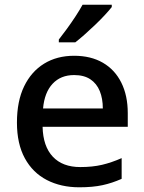

<svg xmlns="http://www.w3.org/2000/svg" viewBox="-20 -786 612 816"><path d="M295 -549Q366 -549 417 -519.5Q468 -490 495.5 -435Q523 -380 523 -305V-247H161Q163 -164 204.5 -120Q246 -76 321 -76Q373 -76 413.5 -85.5Q454 -95 497 -114V-26Q457 -8 415.5 1Q374 10 317 10Q239 10 179 -21Q119 -52 85.5 -113.5Q52 -175 52 -265Q52 -356 82.5 -419Q113 -482 167.5 -515.5Q222 -549 295 -549ZM295 -467Q238 -467 203.5 -430Q169 -393 163 -325H417Q417 -367 404 -399Q391 -431 364 -449Q337 -467 295 -467ZM455 -756Q444 -742 425.5 -722Q407 -702 384.5 -680.5Q362 -659 340 -639.5Q318 -620 300 -606H230V-618Q245 -637 264 -663Q283 -689 301 -716.5Q319 -744 331 -766H455Z"/></svg>

Font: Noto Sans Thai Medium
Style: Regular
Weight: 500
Designer: Monotype Design Team
Foundry: Monotype Imaging Inc.
Version: Version 2.001